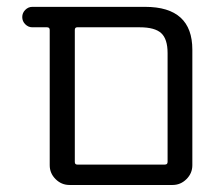

<svg xmlns="http://www.w3.org/2000/svg" viewBox="-20 -562 650 560"><path d="M468.8 -407.2Q468.8 -448.2 450.2 -465.3Q431.6 -482.4 387.7 -482.4H205.1Q198.2 -482.4 198.2 -474.6V-89.8Q198.2 -82 205.1 -82H460.9Q468.8 -82 468.8 -89.8ZM198.2 -22.5H182.6Q159.2 -22.5 142.1 -39.6Q125 -56.6 125 -80.1V-474.6Q125 -482.4 117.2 -482.4H74.2Q62.5 -482.4 53.7 -491.2Q44.9 -500 44.9 -512.2Q44.9 -524.4 53.7 -533.2Q62.5 -542 74.2 -542H403.3Q541 -542 541 -417V-80.1Q541 -56.6 523.9 -39.6Q506.8 -22.5 483.4 -22.5Z"/></svg>

Font: Gen Jyuu Gothic Normal
Style: Regular
Weight: 300
Designer: [Source Han Sans]
Ryoko NISHIZUKA  (kana & ideographs); Paul D. Hunt (Latin, Greek & Cyrillic); Wenlong ZHANG  (bopomofo
Version: Version 1.002.20150607